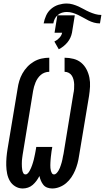

<svg xmlns="http://www.w3.org/2000/svg" viewBox="-20 -1063 596 1091"><path d="M277 8Q262 8 248.5 3Q235 -2 226.5 -12.5Q218 -23 212.5 -36Q207 -49 204 -63Q197 -49 187.5 -36Q178 -23 166 -12.5Q154 -2 139 3Q124 8 109 8Q86 8 66.5 -4Q47 -16 36 -35Q25 -54 20.5 -76.5Q16 -99 15.5 -122.5Q15 -146 17 -169.5Q19 -193 23 -217L80 -559Q83 -581 89.5 -603Q96 -625 107.5 -645.5Q119 -666 135.5 -683.5Q152 -701 172.5 -713Q193 -725 215.5 -730Q238 -735 260 -735V-655Q247 -655 234.5 -650.5Q222 -646 212 -637.5Q202 -629 194.5 -618Q187 -607 182 -595Q177 -583 173.5 -570.5Q170 -558 168 -546L112 -204Q110 -195 109 -186Q108 -177 106.5 -168Q105 -159 104.5 -150Q104 -141 104 -132Q104 -123 104.5 -114Q105 -105 106.5 -96.5Q108 -88 112 -80Q116 -72 125 -72Q133 -72 139 -79Q145 -86 149 -93.5Q153 -101 156.5 -109Q160 -117 162.5 -124.5Q165 -132 167.5 -140Q170 -148 172 -156Q174 -164 175.5 -172Q177 -180 179 -188Q181 -196 182 -204Q183 -212 185 -221L186 -228H277L276 -221Q274 -212 273 -204Q272 -196 271 -188Q270 -180 269 -172Q268 -164 267.5 -156Q267 -148 266.5 -140Q266 -132 266 -124Q266 -116 266.5 -108.5Q267 -101 269 -93.5Q271 -86 275 -79Q279 -72 287 -72Q295 -72 301.5 -79Q308 -86 312.5 -93.5Q317 -101 320 -108.5Q323 -116 325.5 -124Q328 -132 330.5 -140Q333 -148 334.5 -156.5Q336 -165 337.5 -173Q339 -181 341 -189L397 -531Q400 -544 401 -557.5Q402 -571 401.5 -584Q401 -597 398 -609.5Q395 -622 388.5 -632.5Q382 -643 371 -649Q360 -655 347 -655V-735Q373 -735 398 -728.5Q423 -722 441.5 -706.5Q460 -691 471.5 -669Q483 -647 488 -622Q493 -597 491.5 -570.5Q490 -544 486 -518L429 -176Q426 -155 420.5 -134.5Q415 -114 406.5 -94Q398 -74 385.5 -55.5Q373 -37 356 -22.5Q339 -8 318 0Q297 8 277 8ZM228 -930Q232 -952 242 -974.5Q252 -997 271 -1013Q290 -1029 313 -1036Q336 -1043 359 -1043Q377 -1043 394 -1038Q411 -1033 426.5 -1026Q442 -1019 457 -1010.5Q472 -1002 488 -995Q504 -988 521 -983Q538 -978 556 -978L548 -930Q530 -930 514 -934.5Q498 -939 483 -946.5Q468 -954 453.5 -962.5Q439 -971 424 -978Q409 -985 393 -990Q377 -995 359 -995Q346 -995 332.5 -991Q319 -987 308 -977.5Q297 -968 291 -955.5Q285 -943 283 -930ZM314 -783 289 -827Q304 -834 317 -847.5Q330 -861 333 -877H290L306 -976H405L389 -877Q386 -862 379.5 -848Q373 -834 363 -822Q353 -810 340.5 -800Q328 -790 314 -783Z"/></svg>

Font: Iosevka SS04 Medium
Style: Italic
Weight: 500
Italic angle: -9°
Monospace: yes
Designer: Belleve Invis
Foundry: Belleve Invis
Version: Version 19.0.0; ttfautohint (v1.8.4)